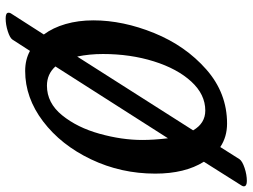

<svg xmlns="http://www.w3.org/2000/svg" viewBox="-127 -687 893 679"><g transform="rotate(90 319.5 -347.5)"><path d="M25 69Q25 64 27 61L102 -56Q78 -88 65 -133Q52 -178 52 -231Q52 -336 97 -446.5Q142 -557 225.5 -630.5Q309 -704 417 -704Q464 -704 500 -680L543 -748Q550 -758 574 -766Q598 -774 620 -774Q639 -774 639 -763Q639 -760 636 -755L552 -622Q594 -555 594 -450Q594 -329 543.5 -223Q493 -117 409.5 -53.5Q326 10 231 10Q191 10 160 -7L120 55Q114 64 90.5 71.5Q67 79 45 79Q25 79 25 69ZM441 -584Q416 -627 371 -627Q314 -627 268.5 -577.5Q223 -528 197 -445Q171 -362 171 -265Q171 -217 180 -174ZM475 -404Q475 -445 469 -495L215 -97Q242 -67 283 -67Q344 -67 387.5 -120.5Q431 -174 453 -253Q475 -332 475 -404Z"/></g></svg>

Font: Charm
Style: Bold
Weight: 700
Designer: Katatrad Aksorn Co.,Ltd.
Foundry: Cadson Demak Co.,Ltd.
Version: Version 1.001